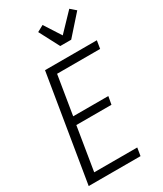

<svg xmlns="http://www.w3.org/2000/svg" viewBox="-239 -1069 979 1155"><g transform="rotate(-30 250.0 -491.0)"><path d="M18 0 139 -735H499L490 -680H191L147 -410H391L381 -355H137L88 -55H387L378 0ZM291 -815 218 -954 262 -978 336 -863 450 -982 487 -950 367 -815Z"/></g></svg>

Font: Iosevka Term Curly Light
Style: Italic
Weight: 300
Italic angle: -9°
Designer: Belleve Invis
Foundry: Belleve Invis
Version: Version 32.3.0